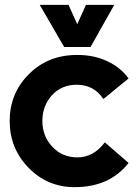

<svg xmlns="http://www.w3.org/2000/svg" viewBox="-20 -760 564 793"><path d="M144 -740H263L299 -660L335 -740H452L354 -566H245ZM288 13Q176 13 98 -67Q20 -147 20 -260Q20 -374 98.5 -453Q177 -532 295 -533Q365 -534 421.5 -508Q478 -482 511 -436L407 -351Q368 -410 297 -410Q234 -410 194.5 -366.5Q155 -323 155 -260Q155 -198 196 -154Q237 -110 300 -110Q366 -110 413 -172L511 -87Q433 13 288 13Z"/></svg>

Font: Cal Sans
Style: Regular
Weight: 400
Designer: Designer Mark Davis DBA MarkFonts
Foundry: Designer Mark Davis DBA MarkFonts
Version: Version 1.000